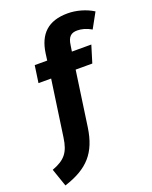

<svg xmlns="http://www.w3.org/2000/svg" viewBox="-256 -853 927 1170"><g transform="rotate(-20 207.5 -268.5)"><path d="M49 -57C36 37 4 75 -80 106L-40 222C116 172 186 93 209 -63L260 -420H368L402 -531H276L282 -570C289 -624 311 -641 350 -641C378 -641 409 -633 441 -614L495 -712C446 -743 384 -759 331 -759C203 -759 139 -695 122 -576L116 -531H35L19 -420H101Z"/></g></svg>

Font: Fira Sans OT
Style: Bold Italic
Weight: 700
Italic angle: -8°
Designer: Carrois Corporate & Edenspiekermann
Foundry: Carrois Corporate GbR & Edenspiekermann AG
Version: Version 2.001